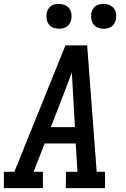

<svg xmlns="http://www.w3.org/2000/svg" viewBox="-28 -969 648 989"><path d="M-8 0V-84H46L309 -735H421L470 -84H513V0H311L312 -84H371L362 -230H202L145 -84H193V0ZM358 -314 348 -490Q346 -516 345 -542.5Q344 -569 342 -596Q332 -569 322 -542.5Q312 -516 302 -490L234 -314ZM506 -821Q490 -821 476 -826.5Q462 -832 453.5 -843.5Q445 -855 442.5 -870Q440 -885 442 -901Q444 -911 449.5 -921Q455 -931 464 -937.5Q473 -944 484 -946.5Q495 -949 505 -949Q521 -949 535 -943.5Q549 -938 558 -926.5Q567 -915 569.5 -900Q572 -885 569 -869Q567 -859 561.5 -849Q556 -839 547 -832.5Q538 -826 527 -823.5Q516 -821 506 -821ZM276 -821Q260 -821 246 -826.5Q232 -832 223.5 -843.5Q215 -855 212.5 -870Q210 -885 212 -901Q214 -911 219.5 -921Q225 -931 234 -937.5Q243 -944 254 -946.5Q265 -949 275 -949Q291 -949 305 -943.5Q319 -938 328 -926.5Q337 -915 339.5 -900Q342 -885 339 -869Q337 -859 331.5 -849Q326 -839 317 -832.5Q308 -826 297 -823.5Q286 -821 276 -821Z"/></svg>

Font: Iosevka Etoile Medium
Style: Italic
Weight: 500
Italic angle: -9°
Designer: Belleve Invis
Foundry: Belleve Invis
Version: Version 22.1.2; ttfautohint (v1.8.4)